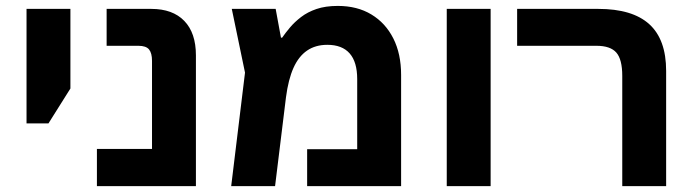

<svg xmlns="http://www.w3.org/2000/svg" viewBox="-20 -632 2357 652"><path d="M70.1 -213V-601.8H219.1V-331.5L144.6 -213Z M309.1 0V-126.3H496.2V-425.3Q496.2 -451.5 486.2 -464Q476.1 -476.5 450 -476.5H342.1V-601.8H493.8Q566.4 -601.8 605.8 -561Q645.3 -520.2 645.3 -444.2V0Z M1127.1 -611.9Q1193.1 -611.9 1241.1 -582.9Q1289.1 -554 1315.6 -501.6Q1342.1 -449.2 1342.1 -377.4V0H1023V-125.3H1193V-363.4Q1193 -421.5 1167.4 -450.6Q1141.8 -479.8 1091.5 -479.8Q1051.3 -479.8 1022.7 -460.2Q994.1 -440.6 976.6 -401.5Q959.1 -362.4 951.1 -301.4L914.1 0H765.1L812 -385.4L767.1 -601.8H916.1L934.1 -504.1H938.1Q949.1 -520.1 964.7 -538.6Q980.2 -557.1 1002.2 -574Q1024.2 -591 1054.6 -601.4Q1085.1 -611.9 1127.1 -611.9Z M1497.1 0V-601.8H1646.1V0Z M2093.1 0V-374.2Q2093.1 -430.4 2072.9 -453.5Q2052.7 -476.5 2005.6 -476.5H1736.1V-601.8H2011.6Q2127.4 -601.8 2184.7 -550Q2242.1 -498.1 2242.1 -391.2V0Z"/></svg>

Font: Noto Sans Hebrew
Style: Regular
Weight: 400
Designer: Monotype Design Team
Foundry: Monotype Imaging Inc.
Version: Version 2.003;January 10, 2023;FontCreator 14.0.0.2877 64-bi